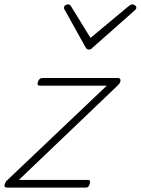

<svg xmlns="http://www.w3.org/2000/svg" viewBox="-28 -856 642 876"><path d="M6 0Q-10 0 -7.5 -11.5Q-5 -23 1 -30L459 -465H155Q147 -465 144.5 -469Q142 -473 145 -483Q148 -491 153 -495.5Q158 -500 166 -500H510Q518 -500 520.5 -495Q523 -490 521 -483Q519 -476 511 -468L58 -35H373Q381 -35 382.5 -30.5Q384 -26 381 -15Q379 -8 374.5 -4Q370 0 361 0ZM576 -836Q583 -836 588.5 -831.5Q594 -827 594 -821Q594 -817 592 -814.5Q590 -812 586 -808L395 -639Q390 -633 386 -631.5Q382 -630 378 -630Q374 -630 370.5 -631.5Q367 -633 363 -639L269 -808Q267 -810 265.5 -813.5Q264 -817 264 -820Q264 -828 270 -832Q276 -836 281 -836Q286 -836 289 -834.5Q292 -833 295 -829L385 -683L559 -828Q566 -833 569 -834.5Q572 -836 576 -836Z"/></svg>

Font: Playwrite RO Thin
Style: Regular
Weight: 250
Version: Version 1.002